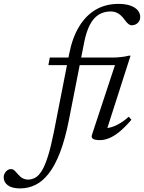

<svg xmlns="http://www.w3.org/2000/svg" viewBox="-202 -730 761 1014"><path d="M53.5 -386 61 -426H388Q414.5 -426 438.2 -428.8Q462 -431.5 478.5 -436H487.5L359 -35.5L350.5 -54.5Q367 -52.5 388.2 -59Q409.5 -65.5 432.8 -79.5Q456 -93.5 478 -113.5L492 -97.5Q457 -56.5 427.5 -33Q398 -9.5 373.2 0.2Q348.5 10 326 10Q298.5 10 288.8 3Q279 -4 283.5 -17.5L409.5 -399L451.5 -386ZM162 -96.5Q142 5 115.2 74.5Q88.5 144 55.8 186Q23 228 -15 246.5Q-53 265 -95.5 265Q-139 265 -160.8 248.5Q-182.5 232 -182.5 206.5Q-182.5 190.5 -171.2 176.8Q-160 163 -143 163Q-133 163 -124 171.8Q-115 180.5 -104 193.5Q-93 206.5 -80.2 212.5Q-67.5 218.5 -55 218.5Q-34 218.5 -15.5 208.2Q3 198 19.5 170.8Q36 143.5 51.5 94.2Q67 45 82.5 -33L163.5 -446Q180 -530.5 215.5 -589.2Q251 -648 303.5 -678.8Q356 -709.5 424 -709.5Q461.5 -709.5 487 -700.2Q512.5 -691 525.5 -675.5Q538.5 -660 538.5 -640Q538.5 -628 533 -618.2Q527.5 -608.5 517 -602.5Q506.5 -596.5 492 -596.5Q485.5 -596.5 476.5 -603Q467.5 -609.5 453.5 -629Q439.5 -648.5 422 -659Q404.5 -669.5 382.5 -669.5Q346 -669.5 318.5 -652Q291 -634.5 272.5 -598.8Q254 -563 243 -508.5Z"/></svg>

Font: Newsreader Text
Style: Italic
Weight: 400
Italic angle: -17°
Designer: Hugues Gentile
Foundry: Production Type
Version: Version 1.001